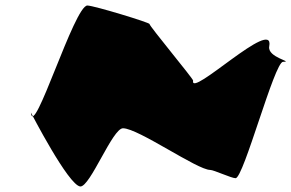

<svg xmlns="http://www.w3.org/2000/svg" viewBox="-20 -764 1056 696"><path d="M92 -356C92 -356 228 -92 271 -88C307 -86 388 -300 426 -299C481 -299 695 -148 742 -148C755 -148 819 -118 834 -118C863 -118 975 -540 1006 -540C1047 -540 948 -555 956 -596C977 -706 667 -405 680 -472C681 -478 521 -670 522 -677C523 -682 323 -743 297 -744C250 -746 101 -255 92 -356Z"/></svg>

Font: Recovery
Style: Obl
Weight: 400
Version: Version 0.27